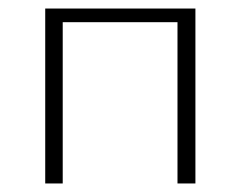

<svg xmlns="http://www.w3.org/2000/svg" viewBox="-20 -430 563 450"><path d="M438 -410V0H396V-378H127V0H86V-410Z"/></svg>

Font: EauTest Light
Style: Regular
Weight: 300
Designer: Christian Thalmann (Catharsis Fonts)
Version: Version 0.001;PS 000.001;hotconv 1.0.88;makeotf.lib2.5.64775